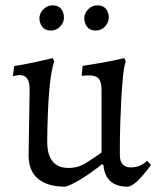

<svg xmlns="http://www.w3.org/2000/svg" viewBox="-20 -679 581 711"><path d="M356 -346.2Q356 -376 345.2 -388.2Q334 -400.4 306.2 -399.9L292 -398.9H282.2L286.1 -435.1Q380.4 -449.2 439.9 -463.9L445.8 -452.1Q432.1 -420.4 425.3 -222.7Q423.8 -165 423.8 -105Q423.8 -59.1 464.8 -59.1Q500 -59.1 524.9 -84L539.1 -67.9Q480.5 12.2 452.1 12.2Q370.1 12.2 362.8 -68.8L357.9 -70.8Q310.1 -33.2 271.5 -10.7Q232.9 11.7 219.2 12.2Q154.3 11.7 120.1 -17.6Q85.9 -46.9 85.9 -104L89.8 -347.2Q89.8 -401.4 53.2 -400.9Q45.4 -400.9 27.8 -397L32.2 -434.1Q109.9 -447.3 174.8 -463.9L181.2 -452.1Q157.2 -387.7 154.8 -154.8Q154.8 -56.6 234.9 -57.1Q270 -57.1 300.3 -76.7Q330.6 -96.2 356 -113.8ZM168 -565.9Q147.5 -565.9 136.7 -579.6Q126 -593.8 126 -611.3Q126 -628.9 140.1 -644Q154.3 -659.2 174.8 -659.2Q195.3 -659.2 206.5 -646Q216.8 -632.8 216.8 -614.3Q216.8 -595.7 203.1 -581.1Q189.5 -565.9 168 -565.9ZM334 -565.9Q313.5 -565.9 302.7 -579.6Q292 -593.8 292 -611.3Q292 -628.9 306.2 -644Q320.3 -659.2 340.8 -659.2Q361.3 -659.2 372.6 -646Q382.8 -632.8 382.8 -614.3Q382.8 -595.7 369.1 -581.1Q355.5 -565.9 334 -565.9Z"/></svg>

Font: Alegreya-Regular
Style: Regular
Weight: 400
Designer: Juan Pablo del Peral
Foundry: Juan Pablo del Peral
Version: Version 1.003